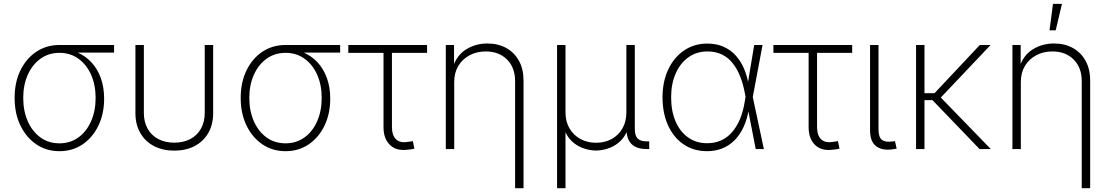

<svg xmlns="http://www.w3.org/2000/svg" viewBox="-20 -777 5791 1001"><path d="M290 11.2Q222.2 11.2 169.4 -24.4Q116.7 -60.1 86.4 -122.8Q56.2 -185.5 56.2 -266.6Q56.2 -347.7 86.4 -409.9Q116.7 -472.2 169.4 -507.3Q222.2 -542.5 290 -542.5H574.7V-502.9H350.1L290 -501.5Q233.4 -501.5 190.9 -470.7Q148.4 -439.9 124.8 -387Q101.1 -334 101.1 -266.6Q101.1 -199.2 124.5 -145.5Q147.9 -91.8 190.4 -60.8Q232.9 -29.8 290 -29.8Q346.7 -29.8 389.2 -60.8Q431.6 -91.8 455.1 -145.5Q478.5 -199.2 478.5 -266.6Q478.5 -334 455.1 -387Q431.6 -439.9 389.2 -470.7Q346.7 -501.5 290 -501.5V-522Q340.3 -522 382.8 -503.9Q425.3 -485.8 456.8 -451.9Q488.3 -418 505.6 -370.1Q522.9 -322.3 522.9 -262.7Q522.9 -183.6 492.9 -121.6Q462.9 -59.6 410.4 -24.2Q357.9 11.2 290 11.2Z M888.7 8.3Q828.1 8.3 782.5 -15.6Q736.8 -39.6 711.4 -83.7Q686 -127.9 686 -187.5V-542.5H730V-189Q730 -141.1 749.8 -106Q769.5 -70.8 805.4 -52Q841.3 -33.2 888.7 -33.2Q936 -33.2 971.9 -52Q1007.8 -70.8 1027.6 -106Q1047.4 -141.1 1047.4 -189V-542.5H1091.3V-187.5Q1091.3 -127.9 1065.9 -83.7Q1040.5 -39.6 994.9 -15.6Q949.2 8.3 888.7 8.3Z M1468.8 11.2Q1400.9 11.2 1348.1 -24.4Q1295.4 -60.1 1265.1 -122.8Q1234.9 -185.5 1234.9 -266.6Q1234.9 -347.7 1265.1 -409.9Q1295.4 -472.2 1348.1 -507.3Q1400.9 -542.5 1468.8 -542.5H1753.4V-502.9H1528.8L1468.8 -501.5Q1412.1 -501.5 1369.6 -470.7Q1327.1 -439.9 1303.5 -387Q1279.8 -334 1279.8 -266.6Q1279.8 -199.2 1303.2 -145.5Q1326.7 -91.8 1369.1 -60.8Q1411.6 -29.8 1468.8 -29.8Q1525.4 -29.8 1567.9 -60.8Q1610.4 -91.8 1633.8 -145.5Q1657.2 -199.2 1657.2 -266.6Q1657.2 -334 1633.8 -387Q1610.4 -439.9 1567.9 -470.7Q1525.4 -501.5 1468.8 -501.5V-522Q1519 -522 1561.5 -503.9Q1604 -485.8 1635.5 -451.9Q1667 -418 1684.3 -370.1Q1701.7 -322.3 1701.7 -262.7Q1701.7 -183.6 1671.6 -121.6Q1641.6 -59.6 1589.1 -24.2Q1536.6 11.2 1468.8 11.2Z M2105.5 3.4Q2046.4 11.2 2012.9 -21.5Q1979.5 -54.2 1979.5 -113.3V-501.5H1795.9V-542.5H2206.5V-501.5H2023.4V-115.2Q2023.4 -71.8 2044.2 -51.3Q2064.9 -30.8 2104 -37.1Q2110.4 -37.6 2117.9 -38.8Q2125.5 -40 2132.3 -41.5L2140.6 -2Q2133.3 0 2124 1.5Q2114.7 2.9 2105.5 3.4Z M2348.1 -350.1V0H2304.2V-542.5H2347.2V-420.4H2338.9Q2358.9 -487.3 2408.9 -518.8Q2459 -550.3 2521 -550.3Q2576.7 -550.3 2619.1 -526.9Q2661.6 -503.4 2685.5 -460.2Q2709.5 -417 2709.5 -356.4V204.1H2665.5V-354Q2665.5 -424.8 2623.3 -466.8Q2581.1 -508.8 2512.7 -508.8Q2465.8 -508.8 2428.5 -489Q2391.1 -469.2 2369.6 -433.6Q2348.1 -397.9 2348.1 -350.1Z M2884.3 204.1V-542.5H2928.2V-191.4Q2928.2 -143.1 2949.2 -107.4Q2970.2 -71.8 3006.3 -52.2Q3042.5 -32.7 3087.4 -32.7Q3133.3 -32.7 3168.9 -52.2Q3204.6 -71.8 3225.1 -107.4Q3245.6 -143.1 3245.6 -191.4V-542.5H3289.6V-105.5Q3289.6 -69.8 3304.2 -54.9Q3318.8 -40 3352.1 -40H3364.7V0H3351.1Q3298.8 0 3272.5 -26.1Q3246.1 -52.2 3246.1 -105.5V-177.2H3264.6Q3264.6 -124.5 3247.6 -88.9Q3230.5 -53.2 3203.6 -32Q3176.8 -10.7 3145.8 -1.5Q3114.7 7.8 3087.4 7.8Q3060.1 7.8 3029.1 -1.5Q2998 -10.7 2971.2 -32Q2944.3 -53.2 2927.2 -88.9Q2910.2 -124.5 2910.2 -177.2H2928.2V204.1Z M3666.5 11.2Q3596.2 11.2 3543.9 -24.4Q3491.7 -60.1 3462.9 -123.5Q3434.1 -187 3434.1 -269.5Q3434.1 -351.6 3463.9 -414.8Q3493.7 -478 3546.4 -513.9Q3599.1 -549.8 3667.5 -549.8Q3714.8 -549.8 3752 -533.4Q3789.1 -517.1 3815.4 -488Q3841.8 -459 3858.6 -419.9Q3875.5 -380.9 3882.8 -334.5H3897L3904.3 -272.9L3962.4 0H3919.9L3863.3 -291.5Q3854.5 -338.9 3838.9 -378.4Q3823.2 -418 3800 -447.3Q3776.9 -476.6 3744.1 -492.7Q3711.4 -508.8 3668.5 -508.8Q3611.8 -508.8 3569.3 -478.5Q3526.9 -448.2 3502.9 -394.5Q3479 -340.8 3479 -269.5Q3479 -197.8 3502.2 -144Q3525.4 -90.3 3567.6 -60.3Q3609.9 -30.3 3667 -30.3Q3706.1 -30.3 3738.3 -44.4Q3770.5 -58.6 3795.4 -86.7Q3820.3 -114.7 3837.4 -155Q3854.5 -195.3 3862.8 -247.6L3912.1 -542.5H3955.6L3904.3 -270L3897.5 -208.5H3884.3Q3875.5 -155.8 3856.7 -115Q3837.9 -74.2 3809.8 -45.9Q3781.7 -17.6 3745.6 -3.2Q3709.5 11.2 3666.5 11.2Z M4321.8 3.4Q4262.7 11.2 4229.2 -21.5Q4195.8 -54.2 4195.8 -113.3V-501.5H4012.2V-542.5H4422.9V-501.5H4239.7V-115.2Q4239.7 -71.8 4260.5 -51.3Q4281.2 -30.8 4320.3 -37.1Q4326.7 -37.6 4334.2 -38.8Q4341.8 -40 4348.6 -41.5L4356.9 -2Q4349.6 0 4340.3 1.5Q4331.1 2.9 4321.8 3.4Z M4628.9 2Q4576.2 8.3 4546.1 -16.1Q4516.1 -40.5 4516.1 -97.2V-542.5H4560.1V-104Q4560.1 -60.5 4578.6 -47.4Q4597.2 -34.2 4631.8 -39.6Q4638.2 -40 4640.1 -40.3Q4642.1 -40.5 4646 -41L4654.8 -2Q4649.4 -1 4642.8 0Q4636.2 1 4628.9 2Z M4799.8 -542.5V0H4755.9V-542.5ZM5144.5 -542.5 4872.1 -254.9H4778.8V-291H4852.1L5088.4 -542.5ZM5086.9 0 4836.9 -259.8 4870.1 -283.7 5145.5 0Z M5302.2 -350.1V0H5258.3V-542.5H5301.3V-420.4H5293Q5313 -487.3 5363 -518.8Q5413.1 -550.3 5475.1 -550.3Q5530.8 -550.3 5573.2 -526.9Q5615.7 -503.4 5639.6 -460.2Q5663.6 -417 5663.6 -356.4V204.1H5619.6V-354Q5619.6 -424.8 5577.4 -466.8Q5535.2 -508.8 5466.8 -508.8Q5419.9 -508.8 5382.6 -489Q5345.2 -469.2 5323.7 -433.6Q5302.2 -397.9 5302.2 -350.1ZM5451.7 -618.7 5469.7 -756.8H5516.6L5483.9 -618.7Z"/></svg>

Font: Inter 16pt ExtraLight
Style: Regular
Weight: 250
Version: Version 4.001;git-66647c0bb